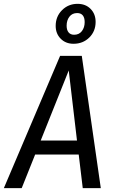

<svg xmlns="http://www.w3.org/2000/svg" viewBox="-50 -980 590 1000"><path d="M360 -175H133L63 0H-30L263 -689H376L475 0H381ZM351 -248 308 -613 162 -248ZM448 -866Q448 -817 415 -784.5Q382 -752 333 -752Q292 -752 266 -778.5Q240 -805 240 -845Q240 -894 273 -927Q306 -960 354 -960Q396 -960 422 -933.5Q448 -907 448 -866ZM297 -846Q297 -824 307 -811.5Q317 -799 336 -799Q362 -799 376.5 -818Q391 -837 391 -865Q391 -888 381 -900Q371 -912 352 -912Q326 -912 311.5 -893Q297 -874 297 -846Z"/></svg>

Font: Fira Sans Condensed
Style: Italic
Weight: 400
Width: 3
Italic angle: -8°
Designer: bBox Type GmbH & Carrois Corporate GbR & Edenspiekermann AG
Foundry: bBox Type GmbH & Carrois Corporate GbR & Edenspiekermann AG
Version: Version 4.301